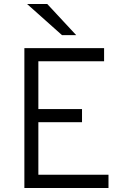

<svg xmlns="http://www.w3.org/2000/svg" viewBox="-20 -941 634 961"><path d="M102 0V-700H501V-634.5H172V-395H390.5V-329.5H172V-66.5H523V0ZM290.5 -765 115.5 -921H216.5L361.5 -765Z"/></svg>

Font: Overpass Light
Style: Regular
Weight: 300
Designer: Delve Withrington, Dave Bailey, Thomas Jockin
Foundry: Delve Fonts LLC
Version: Version 4.000; ttfautohint (v1.8.3)